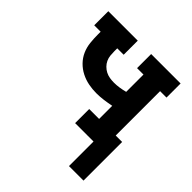

<svg xmlns="http://www.w3.org/2000/svg" viewBox="-186 -658 973 973"><g transform="rotate(45 300.0 -172.0)"><path d="M455 176V0H323V-101H394V-195Q369 -190 343 -186.5Q317 -183 291 -183Q263 -183 235 -188.5Q207 -194 181.5 -207Q156 -220 136 -240.5Q116 -261 104.5 -287Q93 -313 90 -342Q87 -371 87 -399V-419H41V-520H252V-419H206V-399Q206 -384 207.5 -368.5Q209 -353 215.5 -339Q222 -325 233 -314Q244 -303 257.5 -296Q271 -289 286.5 -286.5Q302 -284 317 -284Q336 -284 355.5 -287Q375 -290 394 -295V-419H348V-520H559V-419H513V-101H559V176Z"/></g></svg>

Font: Iosevka Plex Etoile
Style: Bold
Weight: 700
Designer: Belleve Invis
Foundry: Belleve Invis
Version: Version 25.1.1; ttfautohint (v1.8.4)